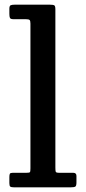

<svg xmlns="http://www.w3.org/2000/svg" viewBox="-20 -800 369 820"><path d="M90 -718H38Q25 -718 22.5 -723.5Q20 -729 20 -740.5V-762.5Q20 -775 25.5 -777.5Q31 -780 42.5 -780H193Q207 -780 211.8 -777.2Q216.5 -774.5 216.5 -760V-84.5Q216.5 -71 218 -66.5Q219.5 -62 233.5 -62H293Q306.5 -62 306.5 -48.5V-21Q306.5 -6 301.5 -3Q296.5 0 282.5 0H39.5Q28 0 24 -3Q20 -6 20 -18V-44.5Q20 -54 22.2 -58Q24.5 -62 34 -62H92.5Q105.5 -62 107.8 -64.8Q110 -67.5 110 -81V-699.5Q110 -711.5 106.2 -714.8Q102.5 -718 90 -718Z"/></svg>

Font: Besley Medium
Style: Regular
Weight: 500
Designer: Owen Earl
Foundry: indestructible type*
Version: Version 2.001; ttfautohint (v1.8.3)